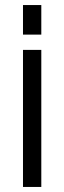

<svg xmlns="http://www.w3.org/2000/svg" viewBox="-20 -740 254 760"><path d="M71 -603V-720H143.5V-603ZM71 0V-542.5H143.5V0Z"/></svg>

Font: Mohave
Style: Regular
Weight: 400
Designer: Gumpita Rahayu
Foundry: Tokotype
Version: Version 2.003; ttfautohint (v1.8.3)